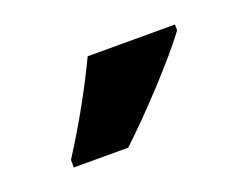

<svg xmlns="http://www.w3.org/2000/svg" viewBox="-44 -840 398 308"><g transform="rotate(-20 155.5 -686.0)"><path d="M271 -756V-766H122C101 -722 74 -672 40 -619V-606H133C179 -649 244 -719 271 -756Z"/></g></svg>

Font: Noto Sans Hebrew ExtraCondensed
Style: Bold
Weight: 700
Width: 2
Designer: Monotype Design Team
Foundry: Monotype Imaging Inc.
Version: Version 2.004